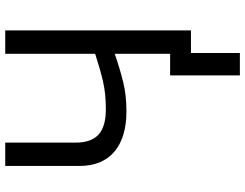

<svg xmlns="http://www.w3.org/2000/svg" viewBox="-122 -632 942 738"><g transform="rotate(-90 349.0 -263.0)"><path d="M601.1 0H514.2V188H428.2V-80.1H511.2V-293Q453.1 -272.9 402.6 -260.5Q352.1 -248 290 -248Q189.9 -248 135 -294.4Q80.1 -340.8 80.1 -429.2V-713.9H169.9V-441.9Q169.9 -383.8 200.4 -355.5Q231 -327.1 298.8 -327.1Q357.9 -327.1 405 -338.1Q452.1 -349.1 511.2 -368.2V-713.9H601.1Z"/></g></svg>

Font: Kurinto Seri
Style: Regular
Weight: 400
Designer: Kurinto was developed by Clint Goss from a range of fonts that are compatible with the SIL Open Font License Version 1.1
Foundry: Clinton F. Goss
Version: Version 2.196; July 25, 2020